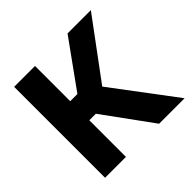

<svg xmlns="http://www.w3.org/2000/svg" viewBox="-175 -885 1060 1060"><g transform="rotate(-45 354.5 -355.0)"><path d="M71 0H234V-286H285L493 0H692L416 -367L670 -710H488L290 -435H234V-710H71Z"/></g></svg>

Font: FIGSv2-sans-serif ExtraBold
Style: Regular
Weight: 800
Designer: Matt McInerney, Pablo Impallari, Rodrigo Fuenzalida,Mirko Velimirovic
Foundry: Matt McInerney, Pablo Impallari, Rodrigo Fuenzalida
Version: Version 4.021;hotconv 1.0.109;makeotfexe 2.5.65596